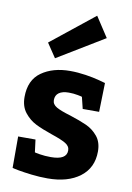

<svg xmlns="http://www.w3.org/2000/svg" viewBox="-94 -910 675 979"><g transform="rotate(10 243.5 -420.5)"><path d="M220.2 -100.1Q302.2 -100.1 301.8 -148.9Q301.8 -170.9 278.8 -184.6Q255.9 -198.2 206.1 -214.8Q152.8 -232.9 118.9 -250Q85 -267.1 60.1 -298.6Q35.2 -330.1 35.2 -378.9Q35.2 -466.8 94 -508.3Q152.8 -549.8 241.2 -549.8Q281.2 -549.8 322.5 -543.5Q363.8 -537.1 391.8 -529.5Q419.9 -522 426.8 -520L422.9 -370.1H337.9L323.2 -430.2Q323.2 -431.2 301 -435.5Q278.8 -439.9 253.9 -439.9Q220.7 -439.9 202.9 -427Q185.1 -414.1 185.1 -389.2Q185.1 -367.2 208 -354Q231 -340.8 280.8 -326.2Q334 -309.1 368.4 -293.5Q402.8 -277.8 427.5 -247.8Q452.1 -217.8 452.1 -169.9Q452.1 -85 389.6 -37.6Q327.1 9.8 222.2 9.8Q180.2 9.8 139.2 4.9Q98.1 0 71.5 -4.9Q44.9 -9.8 38.1 -12.2V-174.8H127.9L136.2 -109.9Q136.2 -108.9 162.6 -104.5Q189 -100.1 220.2 -100.1ZM328.1 -851.1 105 -672.9 153.8 -600.1 396 -747.1Z"/></g></svg>

Font: Kadwa
Style: Regular
Weight: 400
Designer: Sol Matas
Foundry: Sol Matas
Version: Version 1.000;PS 001.000;hotconv 1.0.70;makeotf.lib2.5.58329